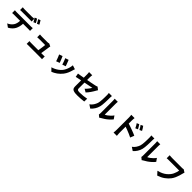

<svg xmlns="http://www.w3.org/2000/svg" viewBox="804 -3585 6393 6393"><g transform="rotate(45 4000.0 -388.5)"><path d="M988 -733 909 -698Q893 -730 871 -769Q849 -808 829 -836L908 -869Q921 -850 936.5 -825Q952 -800 966 -775Q980 -750 988 -733ZM869 -687 789 -652Q773 -683 751.5 -722.5Q730 -762 710 -791L790 -824Q802 -806 817 -781Q832 -756 846 -731Q860 -706 869 -687ZM622 -629H295Q270 -629 240 -628.5Q210 -628 188 -626V-755Q212 -751 241 -749Q270 -747 295 -747H622Q676 -747 730 -755V-626Q704 -628 676 -628.5Q648 -629 622 -629ZM168 -493H823Q839 -493 866.5 -494.5Q894 -496 914 -499V-369Q895 -370 869.5 -371Q844 -372 823 -372H582Q578 -295 561.5 -231.5Q545 -168 518 -115Q492 -63 438 -10Q384 43 317 77L200 -8Q253 -28 302 -67.5Q351 -107 381 -151Q412 -198 426 -253.5Q440 -309 443 -372H168Q146 -372 119.5 -371Q93 -370 72 -368V-499Q94 -496 119.5 -494.5Q145 -493 168 -493Z M1700 -109H1764Q1784 -109 1813 -110Q1842 -111 1862 -113V16Q1847 15 1816.5 14Q1786 13 1767 13H1240Q1213 13 1191.5 13.5Q1170 14 1141 16V-114Q1161 -112 1187.5 -110.5Q1214 -109 1240 -109H1564Q1569 -141 1575.5 -181Q1582 -221 1587.5 -261.5Q1593 -302 1597.5 -336.5Q1602 -371 1603 -392H1333Q1309 -392 1282 -390Q1255 -388 1233 -387V-519Q1252 -517 1282 -515Q1312 -513 1332 -513H1588Q1604 -513 1628.5 -516Q1653 -519 1663 -524L1759 -477Q1755 -467 1752.5 -454.5Q1750 -442 1749 -435Q1746 -413 1740 -373Q1734 -333 1727 -285.5Q1720 -238 1713 -191.5Q1706 -145 1700 -109Z M2505 -595Q2512 -579 2523.5 -549.5Q2535 -520 2547.5 -486.5Q2560 -453 2571 -423Q2582 -393 2587 -376L2467 -334Q2462 -352 2452.5 -381.5Q2443 -411 2431 -444Q2419 -477 2407 -506.5Q2395 -536 2386 -556ZM2733 -567 2874 -522Q2865 -498 2859.5 -481Q2854 -464 2850 -449Q2830 -373 2797.5 -297.5Q2765 -222 2714 -156Q2644 -66 2555.5 -3.5Q2467 59 2379 92L2274 -15Q2329 -30 2390 -59Q2451 -88 2507.5 -130Q2564 -172 2606 -224Q2640 -266 2666.5 -322.5Q2693 -379 2710.5 -442Q2728 -505 2733 -567ZM2273 -542Q2282 -523 2295 -493Q2308 -463 2321.5 -429.5Q2335 -396 2346.5 -365.5Q2358 -335 2366 -314L2244 -268Q2238 -288 2226.5 -320Q2215 -352 2201.5 -387Q2188 -422 2175 -452Q2162 -482 2153 -499Z M3672 -227 3562 -292Q3595 -322 3626.5 -359Q3658 -396 3683 -432Q3708 -468 3722 -494Q3706 -491 3660 -482Q3614 -473 3549.5 -460Q3485 -447 3414 -433V-168Q3414 -137 3423 -118.5Q3432 -100 3459 -92Q3486 -84 3541 -84Q3620 -84 3701.5 -93.5Q3783 -103 3857 -117L3853 18Q3791 27 3707 33.5Q3623 40 3543 40Q3458 40 3406 29.5Q3354 19 3327 -2.5Q3300 -24 3291 -56.5Q3282 -89 3282 -133V-406Q3215 -392 3159.5 -381Q3104 -370 3072 -362L3048 -493Q3083 -498 3145.5 -508Q3208 -518 3282 -532V-675Q3282 -700 3280 -733Q3278 -766 3274 -789H3423Q3419 -766 3416.5 -733Q3414 -700 3414 -675V-557Q3487 -570 3554.5 -583.5Q3622 -597 3672 -607.5Q3722 -618 3745 -623Q3766 -628 3784 -634Q3802 -640 3816 -647L3912 -572Q3905 -562 3895.5 -547Q3886 -532 3879 -518Q3862 -487 3838 -447.5Q3814 -408 3786 -367.5Q3758 -327 3728.5 -290Q3699 -253 3672 -227Z M4162 44 4040 -37Q4106 -84 4147.5 -148Q4189 -212 4210 -276Q4220 -308 4226 -356.5Q4232 -405 4235 -461Q4238 -517 4238.5 -572Q4239 -627 4239 -672Q4239 -702 4236.5 -723.5Q4234 -745 4230 -763H4377Q4376 -760 4373 -732Q4370 -704 4370 -673Q4370 -629 4369 -571Q4368 -513 4365 -451.5Q4362 -390 4356 -335.5Q4350 -281 4340 -243Q4318 -158 4272 -85.5Q4226 -13 4162 44ZM4586 47 4503 -22Q4506 -36 4508.5 -56Q4511 -76 4511 -96V-679Q4511 -713 4507.5 -738Q4504 -763 4503 -765H4652Q4651 -763 4648 -737.5Q4645 -712 4645 -678V-155Q4686 -172 4730 -203.5Q4774 -235 4816 -276.5Q4858 -318 4892 -366L4969 -256Q4928 -202 4870 -150Q4812 -98 4749 -55Q4686 -12 4630 17Q4614 25 4605 32.5Q4596 40 4586 47Z M5907 -651 5823 -610Q5799 -657 5778.5 -689.5Q5758 -722 5730 -760L5813 -799Q5835 -769 5862.5 -727Q5890 -685 5907 -651ZM5773 -593 5686 -554Q5664 -601 5645 -635.5Q5626 -670 5598 -708L5682 -744Q5703 -712 5729.5 -669.5Q5756 -627 5773 -593ZM5420 -656V-510Q5470 -495 5528 -475Q5586 -455 5644 -433.5Q5702 -412 5753 -391.5Q5804 -371 5838 -354L5782 -215Q5730 -242 5666.5 -269.5Q5603 -297 5538.5 -321.5Q5474 -346 5420 -364V-81Q5420 -67 5421.5 -42Q5423 -17 5425.5 10.5Q5428 38 5430 58H5273Q5278 29 5280.5 -11.5Q5283 -52 5283 -81V-656Q5283 -683 5280.5 -716.5Q5278 -750 5273 -777H5429Q5426 -751 5423 -719.5Q5420 -688 5420 -656Z M6162 44 6040 -37Q6106 -84 6147.5 -148Q6189 -212 6210 -276Q6220 -308 6226 -356.5Q6232 -405 6235 -461Q6238 -517 6238.5 -572Q6239 -627 6239 -672Q6239 -702 6236.5 -723.5Q6234 -745 6230 -763H6377Q6376 -760 6373 -732Q6370 -704 6370 -673Q6370 -629 6369 -571Q6368 -513 6365 -451.5Q6362 -390 6356 -335.5Q6350 -281 6340 -243Q6318 -158 6272 -85.5Q6226 -13 6162 44ZM6586 47 6503 -22Q6506 -36 6508.5 -56Q6511 -76 6511 -96V-679Q6511 -713 6507.5 -738Q6504 -763 6503 -765H6652Q6651 -763 6648 -737.5Q6645 -712 6645 -678V-155Q6686 -172 6730 -203.5Q6774 -235 6816 -276.5Q6858 -318 6892 -366L6969 -256Q6928 -202 6870 -150Q6812 -98 6749 -55Q6686 -12 6630 17Q6614 25 6605 32.5Q6596 40 6586 47Z M7791 -729 7889 -666Q7882 -651 7876.5 -631.5Q7871 -612 7867 -596Q7856 -547 7836.5 -483Q7817 -419 7787.5 -353.5Q7758 -288 7717 -232Q7649 -142 7548.5 -70.5Q7448 1 7315 44L7206 -76Q7305 -99 7378 -134.5Q7451 -170 7504.5 -215Q7558 -260 7598 -310Q7631 -352 7655 -401Q7679 -450 7693.5 -500Q7708 -550 7715 -592H7249Q7215 -592 7182.5 -591Q7150 -590 7130 -588V-729Q7152 -727 7188.5 -724Q7225 -721 7250 -721H7712Q7727 -721 7749 -722.5Q7771 -724 7791 -729Z"/></g></svg>

Font: Noto IKEA Simplified Chinese
Style: Bold
Weight: 700
Designer: Monotype Design Team
Foundry: Monotype Imaging Inc.
Version: Version 1.100